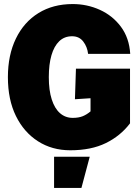

<svg xmlns="http://www.w3.org/2000/svg" viewBox="-20 -730 690 948"><path d="M327 12Q237 12 167.5 -32.5Q98 -77 58.5 -157.5Q19 -238 19 -349Q19 -458 58.5 -539.5Q98 -621 170 -665.5Q242 -710 339 -710Q410 -710 473 -681.5Q536 -653 577 -598Q618 -543 623 -464H415Q411 -499 391 -525Q371 -551 336 -551Q298 -551 272.5 -526.5Q247 -502 234 -457Q221 -412 221 -349Q221 -284 235.5 -239Q250 -194 276.5 -171Q303 -148 339 -148Q368 -148 388 -156Q408 -164 427 -180V-245L350 -240L355 -391H622V-121Q575 -59 502.5 -23.5Q430 12 327 12ZM247 198V44H423L382 198Z"/></svg>

Font: Azeret Mono ExtraBold
Style: Regular
Weight: 800
Designer: Martin Vácha
Foundry: Displaay
Version: Version 1.002